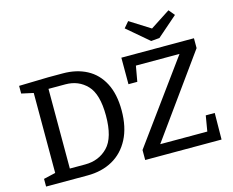

<svg xmlns="http://www.w3.org/2000/svg" viewBox="-122 -1102 1551 1280"><g transform="rotate(-15 653.5 -462.0)"><path d="M348 -700Q442 -700 513 -662.5Q584 -625 623.5 -549Q663 -473 663 -361Q663 -245 621 -164Q579 -83 504.5 -41.5Q430 0 331 0H45V-53L127 -72V-624L45 -642V-695L246 -700ZM335 -75Q430 -75 491.5 -138.5Q553 -202 553 -354Q553 -502 494.5 -563.5Q436 -625 346 -625H229V-75ZM1178 -76 1196 -183H1258L1256 0H729V-69L1133 -624H832L813 -517H752V-700H1253V-632L853 -76ZM1000 -835 1137 -924 1171 -883 1031 -761 973 -756 824 -883 859 -924Z"/></g></svg>

Font: Bitter Pro Medium
Style: Regular
Weight: 500
Designer: Sol Matas, and Bitter project Authors
Foundry: Sol Matas
Version: Version 1.010